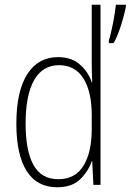

<svg xmlns="http://www.w3.org/2000/svg" viewBox="-20 -780 551 810"><path d="M221 10Q136 10 92.5 -58.5Q49 -127 49 -258Q49 -395 95 -467Q141 -539 225 -539Q283 -539 318.5 -506.5Q354 -474 367 -433H369Q368 -456 367.5 -476.5Q367 -497 367 -517V-760H404V0H374L369 -100H367Q353 -58 318.5 -24Q284 10 221 10ZM226 -24Q297 -24 332 -80.5Q367 -137 367 -236V-294Q367 -393 332 -449Q297 -505 229 -505Q160 -505 124 -442Q88 -379 88 -258Q88 -145 121 -84.5Q154 -24 226 -24ZM511 -751Q507 -731 499 -701.5Q491 -672 480.5 -644Q470 -616 459 -598H439V-609Q442 -617 447 -637Q452 -657 456.5 -680.5Q461 -704 464.5 -726Q468 -748 469 -760H511Z"/></svg>

Font: Noto Sans Sinhala Condensed ExtraLight
Style: Regular
Weight: 200
Width: 3
Designer: Jelle Bosma - Monotype Design Team
Foundry: Monotype Imaging Inc.
Version: Version 2.006; ttfautohint (v1.8.4.7-5d5b)